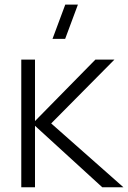

<svg xmlns="http://www.w3.org/2000/svg" viewBox="-20 -792 542 812"><path d="M70 0H128V-260L412.5 0H502L196.5 -270L464 -540H383.5L128 -280V-540H70ZM202 -627.5H255.5L309.5 -772.5H256Z"/></svg>

Font: Eudonet Light
Style: Regular
Weight: 300
Designer: Mikhail Sharanda
Foundry: Mikhail Sharanda
Version: Version 4.503;Glyphs 3.1.2 (3151)